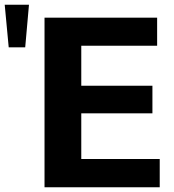

<svg xmlns="http://www.w3.org/2000/svg" viewBox="-119 -795 739 815"><path d="M559 0H70V-720H548V-601H226V-431H528V-314H226V-120H559ZM4 -775 -12 -594H-82L-99 -775Z"/></svg>

Font: cwTeXHei
Style: Medium
Weight: 500
Version: Version 1.17